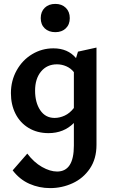

<svg xmlns="http://www.w3.org/2000/svg" viewBox="-20 -676 578 985"><path d="M189 -583Q189 -616 209.5 -636Q230 -656 264 -656Q297 -656 317.5 -636Q338 -616 338 -583Q338 -550 317.5 -530.5Q297 -511 264 -511Q230 -511 209.5 -530.5Q189 -550 189 -583ZM475 -432V67Q475 139 441 189Q407 239 352.5 264Q298 289 237 289Q181 289 131 267Q81 245 45 198L120 112Q154 157 195.5 180.5Q237 204 273 204Q359 204 359 71V-45Q307 7 229 7Q171 7 127 -19.5Q83 -46 59.5 -92.5Q36 -139 36 -198Q36 -262 65.5 -315Q95 -368 145 -398Q195 -428 254 -428Q328 -428 370 -378L380 -411ZM359 -122V-306Q343 -326 320 -336Q297 -346 272 -346Q221 -346 190.5 -309Q160 -272 160 -211Q160 -150 186.5 -110.5Q213 -71 260 -71Q286 -71 312 -83Q338 -95 359 -122Z"/></svg>

Font: Ysabeau Infant
Style: Bold
Weight: 700
Designer: Christian Thalmann (Catharsis Fonts)
Version: Version 0.003